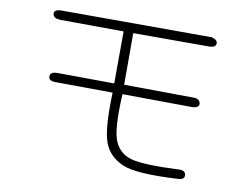

<svg xmlns="http://www.w3.org/2000/svg" viewBox="-74 -778 1148 883"><g transform="rotate(10 500.0 -336.5)"><path d="M847 -672Q875 -665 874 -647Q873 -630 847 -628H488V-387L820 -384Q843 -380 845 -361Q846 -343 817 -340L488 -343Q479 -175 503 -123Q526 -70 582 -55Q611 -47 668 -45Q725 -43 813 -47Q835 -44 836 -26Q838 -8 814 -4Q612 8 547 -21Q482 -50 460 -109Q436 -169 442 -342L178 -344Q143 -343 143 -364Q141 -387 178 -387L442 -385L443 -628L145 -630Q115 -631 112 -651Q109 -671 141 -673Z"/></g></svg>

Font: Yomogi
Style: Regular
Weight: 400
Designer: satsuyako
Foundry: satsuyako
Version: Version 3.100